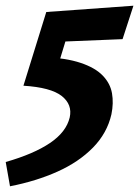

<svg xmlns="http://www.w3.org/2000/svg" viewBox="-38 -456 487 672"><path d="M112 -257Q193 -253 244 -236Q295 -219 321.5 -191.5Q348 -164 354 -129.5Q360 -95 352 -56Q337 10 287.5 60.5Q238 111 163.5 144.5Q89 178 -3 196L-18 111Q80 83 137 44.5Q194 6 206 -45Q216 -90 178 -120Q140 -150 44 -156L124 -414L429 -436L391 -319L147 -309L205 -357L158 -203Z"/></svg>

Font: Ysabeau ExtraBold
Style: Italic
Weight: 800
Italic angle: -12°
Designer: Christian Thalmann (Catharsis Fonts)
Version: Version 2.002